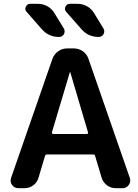

<svg xmlns="http://www.w3.org/2000/svg" viewBox="-20 -983 723 1003"><path d="M178 -963Q205 -963 228 -950Q251 -937 264 -915L313 -835Q322 -820 314 -805Q306 -790 288 -790Q234 -790 199 -830L119 -921Q108 -933 115 -948Q122 -963 138 -963ZM385 -963Q412 -963 435 -950Q458 -937 471 -915L520 -835Q529 -820 521 -805Q513 -790 495 -790Q441 -790 406 -830L326 -921Q315 -933 322 -948Q329 -963 345 -963ZM251 -291Q251 -288 253 -285.5Q255 -283 258 -283H434Q437 -283 439 -285.5Q441 -288 440 -291L347 -606Q347 -607 346 -607Q345 -607 345 -606ZM76 0Q55 0 43 -17Q31 -34 38 -54L254 -676Q263 -700 284 -715Q305 -730 330 -730H366Q392 -730 413 -715Q434 -700 442 -676L658 -54Q665 -34 653 -17Q641 0 620 0H584Q559 0 539 -15Q519 -30 511 -54L477 -168Q476 -176 466 -176H226Q217 -176 215 -168L181 -54Q174 -30 154 -15Q134 0 108 0Z"/></svg>

Font: Rounded Mplus 1c Bold
Style: Bold
Weight: 700
Version: Version 1.059.20150529